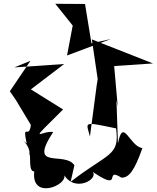

<svg xmlns="http://www.w3.org/2000/svg" viewBox="-20 -981 828 1014"><path d="M373 -108C322 -186 125 -77 261 -284C197 -293 117 -208 313 -403L143 -509L319 -643L206 -635L56 -625L141 -660L32 -499L65 -451L143 -321C134 -241 96 -339 121 -223C54 -281 145 -217 135 -167C145 -162 128 -73 161 -76C143 75 332 1 320 -55C384 47 533 -54 450 -87C644 50 522 -105 621 -43C659 -41 689 -76 732 -199C664 -207 630 -366 603 -223L595 -453L602 -416L583 -632L788 -646L465 -773L496 -563L491 -533L455 -260C435 -338 414 -340 593 -303C613 -155 553 -176 353 -21ZM463 -752 429 -960 272 -961 364 -846 334 -688 566 -775Z"/></svg>

Font: Asimov Silicon
Style: Regular
Weight: 400
Designer: Google
Version: Version 2.000980; 2014